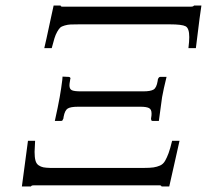

<svg xmlns="http://www.w3.org/2000/svg" viewBox="-20 -670 748 694"><path d="M205.1 -646H670.9Q678.7 -646 681.2 -649.9H708Q704.6 -632.3 688 -496.1H661.1Q664.1 -520.5 664.1 -536.1Q664.1 -567.9 650.9 -575Q637.7 -582 594.2 -582H265.1Q245.1 -582 235.1 -581.5Q225.1 -581.1 213.9 -577.9Q202.6 -574.7 197.8 -570.3Q192.9 -565.9 186.8 -555.2Q180.7 -544.4 176.8 -531.5Q172.9 -518.6 167 -496.1H140.1Q140.6 -496.6 148.2 -531.7Q155.8 -566.9 164.1 -605.5Q172.4 -644 173.8 -649.9H199.2Q199.2 -646 205.1 -646ZM558.1 0H101.1Q93.8 0 91.8 3.9H59.1Q62.5 -23.4 70.1 -78.4Q77.6 -133.3 81.1 -161.1H106.9Q105 -128.9 105 -121.1Q105 -101.6 108.2 -89.8Q111.3 -78.1 119.6 -72.5Q127.9 -66.9 136.7 -65.2Q145.5 -63.5 162.1 -63H499Q522 -63 534.9 -64.9Q547.9 -66.9 558.8 -71.8Q569.8 -76.7 576.7 -88.6Q583.5 -100.6 589.4 -116.5Q595.2 -132.3 602.1 -161.1H628.9Q622.6 -133.8 610.4 -78.6Q598.1 -23.4 591.8 3.9H564Q562.5 0 558.1 0ZM272 -339.8H443.8H498Q524.4 -339.8 535.2 -346.4Q545.9 -353 549.8 -377Q549.8 -377.9 550.3 -380.4Q550.8 -382.8 550.8 -383.8Q554.2 -392.1 559.1 -392.1H582Q570.8 -346.7 565.9 -318.8L554.2 -232.9H532.2Q528.8 -232.9 527.8 -233.9Q525.9 -237.8 525.9 -241.2Q525.9 -242.2 526.4 -244.6Q526.9 -247.1 526.9 -248Q527.8 -252 527.8 -259.8Q527.8 -274.9 518.3 -279.5Q508.8 -284.2 487.8 -284.2H434.1H315.9H262.2Q235.4 -284.2 224.9 -277.8Q214.4 -271.5 210 -248Q210 -247.1 209.5 -244.6Q209 -242.2 209 -241.2Q207 -236.3 205.1 -233.9Q203.1 -232.9 200.2 -232.9H178.2Q189.9 -285.6 195.8 -318.8Q198.2 -331.5 200.9 -350.1Q203.6 -368.7 205.1 -380.9L206.1 -393.1Q209.5 -393.1 217 -392.6Q224.6 -392.1 228 -392.1Q232.4 -392.1 233.9 -389.2Q235.8 -387.2 233.9 -383.8Q233.9 -382.8 233.4 -380.4Q232.9 -377.9 232.9 -377Q231 -367.2 231 -361.8Q231 -347.7 240 -343.8Q249 -339.8 272 -339.8Z"/></svg>

Font: Common Serif
Style: Italic
Weight: 400
Italic angle: -12°
Designer: Philipp H. Poll, Khaled Hosny
Foundry: Stefan Peev, Context Ltd.
Version: Version 1.026